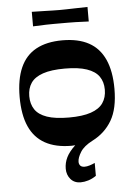

<svg xmlns="http://www.w3.org/2000/svg" viewBox="-58 -699 654 934"><g transform="rotate(-5 269.5 -231.5)"><path d="M269 11Q192 11 140.5 -17.5Q89 -46 63.5 -103Q38 -160 38 -247Q38 -333 63.5 -390.5Q89 -448 140.5 -476Q192 -504 269 -504Q346 -504 397.5 -476Q449 -448 475 -390.5Q501 -333 501 -247Q501 -150 467.5 -93Q434 -36 373 -5Q330 17 313 44.5Q296 72 296 92Q296 103 302.5 110.5Q309 118 324 118Q335 118 348 114Q361 110 374 104V167Q355 180 335.5 186Q316 192 298 192Q267 192 249 171Q231 150 231 120Q231 91 244 64.5Q257 38 287 10Q283 10 278.5 10.5Q274 11 269 11ZM85 -247Q85 -209 103 -182Q121 -155 161.5 -141Q202 -127 269 -127Q335 -127 376 -141Q417 -155 435.5 -182Q454 -209 454 -247Q454 -285 435.5 -311.5Q417 -338 376 -352Q335 -366 269 -366Q202 -366 161.5 -352Q121 -338 103 -311.5Q85 -285 85 -247ZM133 -584V-655Q175 -654 197.5 -653.5Q220 -653 235 -652.5Q250 -652 268 -652Q287 -652 302 -652.5Q317 -653 340 -653.5Q363 -654 405 -655V-584Q363 -586 340 -586.5Q317 -587 302 -587Q287 -587 268 -587Q250 -587 235 -587Q220 -587 197.5 -586.5Q175 -586 133 -584Z"/></g></svg>

Font: Ojuju ExtraLight
Style: Bold
Weight: 700
Version: Version 1.000